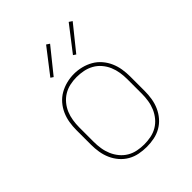

<svg xmlns="http://www.w3.org/2000/svg" viewBox="-211 -885 1021 1021"><g transform="rotate(-45 300.0 -374.0)"><path d="M300 8Q272 8 244 2.5Q216 -3 191.5 -17Q167 -31 148.5 -52.5Q130 -74 118.5 -100Q107 -126 102.5 -154Q98 -182 98 -210V-320Q98 -348 102.5 -376Q107 -404 118.5 -430Q130 -456 148.5 -477.5Q167 -499 191.5 -513Q216 -527 244 -534Q272 -541 300 -541Q328 -541 356 -534Q384 -527 408.5 -513Q433 -499 451.5 -477.5Q470 -456 481.5 -430Q493 -404 497.5 -376Q502 -348 502 -320V-210Q502 -182 497.5 -154Q493 -126 481.5 -100Q470 -74 451.5 -52.5Q433 -31 408.5 -17Q384 -3 356 2.5Q328 8 300 8ZM300 -11Q325 -11 350.5 -16Q376 -21 398 -34Q420 -47 436.5 -67Q453 -87 463 -110.5Q473 -134 477 -159.5Q481 -185 481 -210V-320Q481 -346 477 -371.5Q473 -397 463 -420.5Q453 -444 436 -464Q419 -484 396.5 -496.5Q374 -509 348.5 -514Q323 -519 298 -519Q272 -519 247 -513.5Q222 -508 200.5 -495Q179 -482 162.5 -462Q146 -442 136.5 -419Q127 -396 123 -370.5Q119 -345 119 -320V-210Q119 -185 123 -159.5Q127 -134 137 -110.5Q147 -87 163.5 -67Q180 -47 202 -34Q224 -21 249.5 -16Q275 -11 300 -11ZM382 -605 367 -615 476 -756 494 -744ZM212 -605 197 -615 306 -756 324 -744Z"/></g></svg>

Font: Iosevka Curly Slab ThEx
Style: Regular
Weight: 100
Width: 7
Monospace: yes
Designer: Belleve Invis
Foundry: Belleve Invis
Version: Version 11.1.0; ttfautohint (v1.8.3)